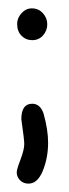

<svg xmlns="http://www.w3.org/2000/svg" viewBox="-20 -376 164 459"><path d="M21 -319Q21 -333 31.5 -344.5Q42 -356 56 -356Q72 -356 82.5 -344.5Q93 -333 93 -318Q93 -303 83 -291.5Q73 -280 57 -280Q42 -280 31.5 -290.5Q21 -301 21 -319ZM57 -128Q76 -128 84 -105Q95 -66 95 -35Q95 1 82.5 32Q70 63 48 63Q36 63 28 55Q20 47 20 36Q20 29 29 5.5Q38 -18 38 -32Q38 -42 31 -91Q31 -128 57 -128Z"/></svg>

Font: Because We Build
Style: Regular
Weight: 400
Designer: Liz Wetzel, Aaron Williamson, Russ McMullin
Foundry: Red Hat
Version: Version 1.000